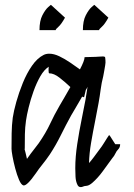

<svg xmlns="http://www.w3.org/2000/svg" viewBox="-20 -735 547 783"><path d="M448 -147Q448 -147 448 -147ZM81 -128H80Q82 -122 84.5 -110.5Q87 -99 90 -87Q106 -110 118.5 -125.5Q131 -141 138 -151Q167 -193 184 -229.5Q201 -266 223 -304Q232 -319 243.5 -339Q255 -359 267 -380Q246 -400 223 -418Q200 -436 181 -436Q178 -436 178 -448.5Q178 -461 179 -463Q160 -451 144.5 -424Q129 -397 117 -363.5Q105 -330 97 -297.5Q89 -265 86 -243Q82 -215 81.5 -187.5Q81 -160 81 -128ZM447 -148Q447 -148 447 -148ZM448 -148Q448 -148 448 -148ZM448 -148Q448 -148 448 -148ZM448 -148Q448 -148 448 -148ZM448 -148V-147Q448 -148 448 -148ZM92 -55H93ZM427 -183 450 -147H470Q470 -134 462 -126Q455 -119 450.5 -109Q446 -99 438 -90Q419 -64 399 -36.5Q379 -9 356 11Q344 21 335 22.5Q326 24 324 24Q303 34 296 19Q289 5 288 -14Q287 -33 287 -49Q287 -95 295 -147.5Q303 -200 313 -248.5Q323 -297 329 -330Q331 -343 333 -355.5Q335 -368 337 -381Q334 -374 330 -368L323 -339H320Q318 -340 315 -341Q302 -318 290 -298Q278 -278 270 -264Q248 -224 228 -183.5Q208 -143 183 -105Q168 -83 153 -64.5Q138 -46 126 -28Q89 25 75 21Q66 18 57.5 -2Q49 -22 42 -48.5Q35 -75 31 -97.5Q27 -120 27 -128Q27 -159 27.5 -191.5Q28 -224 32 -255Q36 -282 46.5 -319.5Q57 -357 73 -396.5Q89 -436 110.5 -467Q132 -498 158 -511Q168 -516 181 -516Q200 -516 222 -505.5Q244 -495 266 -480Q288 -465 306 -452Q315 -469 320 -482Q325 -495 325 -502H327Q378 -503 393.5 -504.5Q409 -506 409 -500Q409 -499 410 -489.5Q411 -480 409 -469Q407 -458 405 -445.5Q403 -433 401 -424Q394 -397 390.5 -370Q387 -343 382 -315Q376 -281 367.5 -239Q359 -197 351.5 -153Q344 -109 343 -70Q352 -80 362.5 -94Q373 -108 395 -138Q396 -139 402.5 -149.5Q409 -160 416 -171Q423 -182 424 -183ZM207 -612H141Q141 -650 153 -673Q165 -696 177 -706.5Q189 -717 188 -715L245 -663Q230 -636 218.5 -626Q207 -616 207 -612ZM384 -612H318Q318 -650 330 -673Q342 -696 354 -706.5Q366 -717 365 -715L422 -663Q407 -636 395.5 -626Q384 -616 384 -612Z"/></svg>

Font: Syne
Style: Italic
Weight: 400
Italic angle: -9°
Designer: Lucas Descroix
Foundry: Bonjour Monde
Version: Version 2.000; ttfautohint (v1.8.3)